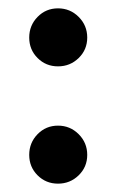

<svg xmlns="http://www.w3.org/2000/svg" viewBox="-20 -440 279 460"><path d="M50 -350Q50 -379 70 -399.5Q90 -420 119 -420Q148 -420 168.5 -399.5Q189 -379 189 -350Q189 -321 168.5 -301Q148 -281 119 -281Q90 -281 70 -301Q50 -321 50 -350ZM50 -69Q50 -98 70 -118.5Q90 -139 119 -139Q148 -139 168.5 -118.5Q189 -98 189 -69Q189 -40 168.5 -20Q148 0 119 0Q90 0 70 -20Q50 -40 50 -69Z"/></svg>

Font: CAT North
Style: Regular
Weight: 400
Designer: Peter Wiegel
Foundry: Peter Wiegel
Version: Version 1.000